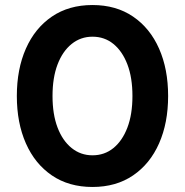

<svg xmlns="http://www.w3.org/2000/svg" viewBox="-20 -732 736 764"><path d="M348 12Q254 12 186.5 -34Q119 -80 83 -161.5Q47 -243 47 -350Q47 -457 83 -538.5Q119 -620 186.5 -666Q254 -712 348 -712Q442 -712 509.5 -666Q577 -620 613 -538.5Q649 -457 649 -350Q649 -243 613 -161.5Q577 -80 509.5 -34Q442 12 348 12ZM348 -114Q396 -114 431.5 -143Q467 -172 487 -224.5Q507 -277 507 -350Q507 -423 487 -475.5Q467 -528 431.5 -557Q396 -586 348 -586Q301 -586 265 -557Q229 -528 209 -475.5Q189 -423 189 -350Q189 -277 209 -224.5Q229 -172 265 -143Q301 -114 348 -114Z"/></svg>

Font: DM Sans 12pt ExtraBold
Style: Regular
Weight: 800
Version: Version 4.004;gftools[0.9.30]